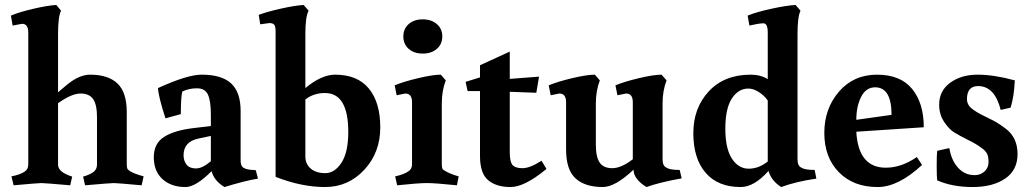

<svg xmlns="http://www.w3.org/2000/svg" viewBox="-20 -738 4155 774"><path d="M491 -286V-76Q491 -63 493.5 -58Q496 -53 506 -47Q520 -38 559 -27L551 9Q452 0 439 0Q426 0 323 9L315 -26Q340 -33 356 -44Q371 -55 371 -74V-266Q371 -316 355.5 -338.5Q340 -361 304.5 -361Q269 -361 214 -322V-74Q214 -44 271 -26L263 9Q160 0 147 0Q134 0 35 9L26 -27Q62 -34 79 -46Q94 -55 94 -76V-607Q94 -642 69 -642L31 -635L24 -675Q56 -689 114 -702.5Q172 -716 207 -718L226 -695Q214 -670 214 -602V-366L246 -393Q298 -437 343 -437Q416 -437 453.5 -401.5Q491 -366 491 -286Z M830 -88V-190L778 -179Q720 -166 720 -112Q720 -90 732 -74.5Q744 -59 770 -59Q796 -59 830 -88ZM950 -291V-92Q950 -71 958.5 -64Q967 -57 986 -54L1011 -52L1020 -18Q966 -9 885 16Q843 -9 833 -48Q769 16 728 16Q670 16 635 -16Q600 -48 600 -104Q600 -160 642 -186.5Q684 -213 763 -222L830 -230V-277Q830 -330 818.5 -356Q807 -382 774 -382Q741 -382 715 -369Q709 -348 709 -278L647 -261Q618 -351 617 -383Q735 -437 793 -437Q874 -437 912 -401.5Q950 -366 950 -291Z M1091 -25V-612Q1091 -630 1086 -637.5Q1081 -645 1066 -645L1029 -640L1023 -678Q1057 -691 1113.5 -703.5Q1170 -716 1204 -718L1224 -695Q1211 -670 1211 -602V-383Q1276 -437 1331 -437Q1421 -437 1467 -381Q1513 -325 1513 -224Q1513 -123 1448.5 -53.5Q1384 16 1290 16Q1196 16 1091 -25ZM1290 -363Q1251 -363 1221 -344L1211 -337V-107Q1211 -77 1232.5 -58.5Q1254 -40 1291.5 -40Q1329 -40 1356.5 -82Q1384 -124 1384 -206Q1384 -363 1290 -363Z M1761 -321V-76Q1761 -63 1763.5 -58Q1766 -53 1776 -48Q1794 -37 1829 -27L1822 9Q1736 0 1701 0Q1666 0 1581 9L1573 -27Q1609 -35 1626 -47Q1641 -56 1641 -76V-326Q1641 -361 1614 -361L1579 -354L1571 -394Q1607 -409 1666 -423Q1725 -437 1757 -437L1777 -414Q1761 -372 1761 -321ZM1627.5 -541Q1606 -560 1606 -591Q1606 -622 1627.5 -641Q1649 -660 1684 -660Q1719 -660 1741 -641Q1763 -622 1763 -591Q1763 -560 1741 -541Q1719 -522 1684 -522Q1649 -522 1627.5 -541Z M2035 -124Q2035 -86 2046 -73Q2057 -60 2086.5 -60Q2116 -60 2163 -90L2183 -57Q2095 16 2038 16Q1981 16 1948 -11.5Q1915 -39 1915 -109V-371H1865L1857 -408L1915 -426V-475L2035 -530V-420L2153 -429L2142 -364L2035 -368Z M2651 -321V-95Q2651 -69 2667 -62Q2680 -53 2720 -53L2728 -19Q2639 -3 2586 16Q2534 -16 2534 -54Q2460 16 2410 16Q2338 16 2300 -19Q2262 -54 2262 -135V-326Q2262 -361 2235 -361L2200 -354L2192 -394Q2228 -409 2287 -423Q2346 -437 2378 -437L2398 -414Q2382 -372 2382 -321V-155Q2382 -105 2397.5 -82.5Q2413 -60 2448.5 -60Q2484 -60 2531 -96V-326Q2531 -361 2504 -361L2469 -354L2461 -394Q2497 -409 2556 -423Q2615 -437 2647 -437L2667 -414Q2651 -372 2651 -321Z M3195 -95Q3195 -69 3211 -62Q3224 -53 3264 -53L3271 -18Q3189 -6 3129 16Q3089 -10 3078 -49Q3020 16 2966 16Q2874 16 2824.5 -41.5Q2775 -99 2775 -201Q2775 -303 2837.5 -370Q2900 -437 3006 -437Q3046 -437 3075 -419V-607Q3075 -644 3057.5 -644Q3040 -644 3001 -635L2994 -675Q3027 -689 3088.5 -702.5Q3150 -716 3187 -718L3207 -695Q3195 -670 3195 -602ZM3075 -87V-333Q3061 -353 3039 -367Q3017 -381 2997 -381Q2956 -381 2930 -340.5Q2904 -300 2904 -219.5Q2904 -139 2930.5 -98.5Q2957 -58 2998 -58Q3039 -58 3075 -87Z M3551 -62Q3614 -62 3676 -105L3697 -73Q3601 16 3518 16Q3420 16 3361.5 -44Q3303 -104 3303 -202Q3303 -300 3362 -368.5Q3421 -437 3515.5 -437Q3610 -437 3657 -379.5Q3704 -322 3704 -225L3432 -207Q3440 -62 3551 -62ZM3574 -275Q3574 -386 3508 -386Q3471 -386 3451.5 -347.5Q3432 -309 3432 -255Z M3909 -32Q3933 -32 3949 -47Q3965 -62 3965 -84.5Q3965 -107 3959 -118.5Q3953 -130 3939 -140Q3919 -156 3882.5 -174Q3846 -192 3825.5 -205Q3805 -218 3785.5 -247.5Q3766 -277 3766 -316Q3766 -372 3810.5 -404.5Q3855 -437 3921 -437Q3987 -437 4071 -414Q4068 -349 4054 -304L4014 -295Q3990 -391 3923 -391Q3878 -391 3878 -338Q3878 -317 3895.5 -302Q3913 -287 3947 -270.5Q3981 -254 3996 -245.5Q4011 -237 4036 -218Q4082 -182 4082 -117Q4082 -52 4032 -18Q3982 16 3900.5 16Q3819 16 3758 -11Q3756 -28 3756 -70.5Q3756 -113 3758 -130L3807 -141Q3815 -92 3842 -62Q3869 -32 3909 -32Z"/></svg>

Font: Buenard
Style: Bold
Weight: 700
Foundry: FontFuror
Version: Version 1.002 2011